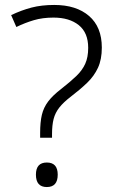

<svg xmlns="http://www.w3.org/2000/svg" viewBox="-20 -744 464 775"><path d="M142 -207Q142 -251 149 -280.5Q156 -310 174.5 -334.5Q193 -359 227 -385Q264 -414 288 -437Q312 -460 324 -486.5Q336 -513 336 -551Q336 -612 298 -642.5Q260 -673 196 -673Q152 -673 116.5 -662.5Q81 -652 46 -635L25 -683Q67 -703 107.5 -713.5Q148 -724 199 -724Q288 -724 339.5 -679.5Q391 -635 391 -552Q391 -504 375.5 -470.5Q360 -437 332 -410Q304 -383 266 -354Q236 -331 219.5 -310Q203 -289 196.5 -264Q190 -239 190 -202V-188H142ZM125 -39Q125 -88 169 -88Q213 -88 213 -39Q213 11 169 11Q125 11 125 -39Z"/></svg>

Font: Noto Sans Arabic Light
Style: Regular
Weight: 300
Designer: Monotype Design Team, Nadine Chahine, Nizar Qandah and Khaled Hosny
Foundry: Monotype Imaging Inc.
Version: Version 2.012; ttfautohint (v1.8.4.7-5d5b)